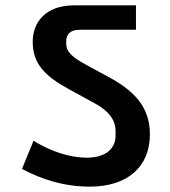

<svg xmlns="http://www.w3.org/2000/svg" viewBox="-20 -718 634 716"><path d="M315 -22C458 -22 539 -98 539 -217C539 -325 473 -384 381 -433L302 -476C242 -508 227 -529 227 -555V-564C227 -589 241 -607 277 -607H487V-698H256C150 -698 102 -635 102 -562C102 -481 147 -435 234 -387L331 -334C387 -304 411 -270 411 -228V-212C411 -167 378 -130 303 -130C241 -130 170 -153 105 -193L62 -88C136 -49 218 -22 315 -22Z"/></svg>

Font: IBM Plex Devanagari Medium
Style: Regular
Weight: 600
Designer: Mike Abbink, Paul van der Laan, Pieter van Rosmalen, Erin McLaughlin
Foundry: Bold Monday
Version: Version 1.0